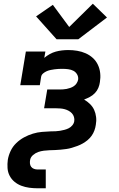

<svg xmlns="http://www.w3.org/2000/svg" viewBox="-20 -807 640 1032"><path d="M182 205Q159 205 137 202Q115 199 95 191.5Q75 184 58.5 170.5Q42 157 32 138Q22 119 20.5 96.5Q19 74 22 52Q26 28 37 4.5Q48 -19 67 -37.5Q86 -56 109 -68.5Q132 -81 156.5 -88.5Q181 -96 205.5 -98Q230 -100 254 -101H255Q267 -101 279 -101.5Q291 -102 302.5 -104Q314 -106 326 -109Q338 -112 349 -117.5Q360 -123 368.5 -133Q377 -143 379 -155Q381 -167 377.5 -178.5Q374 -190 366.5 -198Q359 -206 349 -211.5Q339 -217 328 -220Q317 -223 305 -224Q293 -225 281 -225H217L234 -326H298Q308 -326 318 -326.5Q328 -327 338 -329Q348 -331 358 -334.5Q368 -338 377 -344Q386 -350 392 -359.5Q398 -369 400 -379Q402 -394 394.5 -407Q387 -420 374.5 -426.5Q362 -433 346.5 -435Q331 -437 316 -437Q305 -437 294.5 -436.5Q284 -436 273.5 -434.5Q263 -433 252.5 -431Q242 -429 231.5 -424.5Q221 -420 212 -412.5Q203 -405 201 -394L194 -349H89L119 -530H224L218 -496Q231 -507 247 -516Q263 -525 279.5 -529.5Q296 -534 313 -536Q330 -538 347 -538Q371 -538 395 -534Q419 -530 440.5 -520.5Q462 -511 479 -495.5Q496 -480 506 -459Q516 -438 518.5 -414Q521 -390 517 -366Q515 -350 508.5 -334.5Q502 -319 490 -306.5Q478 -294 463 -286Q448 -278 432 -272Q449 -262 463.5 -248Q478 -234 486 -216.5Q494 -199 496.5 -178Q499 -157 495 -136Q493 -121 487.5 -106Q482 -91 473 -78Q464 -65 451.5 -54.5Q439 -44 425 -36Q411 -28 396 -22.5Q381 -17 366 -12.5Q351 -8 336 -6Q321 -4 306 -2.5Q291 -1 276 -0.5Q261 0 246 0.5Q231 1 215.5 3Q200 5 185.5 10Q171 15 158 26Q145 37 142 52Q140 62 141 72Q142 82 147.5 89.5Q153 97 162.5 100.5Q172 104 182 104H226V205ZM401 -596H284L174 -719L264 -781L352 -662L479 -787L555 -713Z"/></svg>

Font: Iosevka Slab Extended
Style: Bold Italic
Weight: 700
Width: 7
Italic angle: -9°
Monospace: yes
Designer: Belleve Invis
Foundry: Belleve Invis
Version: Version 11.1.0; ttfautohint (v1.8.3)